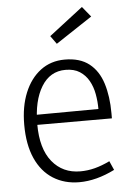

<svg xmlns="http://www.w3.org/2000/svg" viewBox="-57 -862 614 913"><g transform="rotate(-5 250.0 -405.5)"><path d="M285 9Q214 9 160 -25Q106 -59 76.5 -125Q47 -191 47 -286Q47 -373 74 -438.5Q101 -504 150 -541Q199 -578 266 -578Q338 -578 382 -543.5Q426 -509 445.5 -447Q465 -385 465 -305V-280H80L81 -328L405 -330Q405 -366 398.5 -401.5Q392 -437 376 -465.5Q360 -494 333 -511.5Q306 -529 265 -529Q191 -529 150 -462Q109 -395 109 -283Q109 -166 159.5 -104Q210 -42 294 -42Q329 -42 363.5 -51Q398 -60 435 -78L454 -35Q410 -13 367.5 -2Q325 9 285 9ZM235 -656 207 -695 369 -820 409 -771Z"/></g></svg>

Font: Yaldevi ExtraLight Light
Style: Regular
Weight: 300
Version: Version 1.100